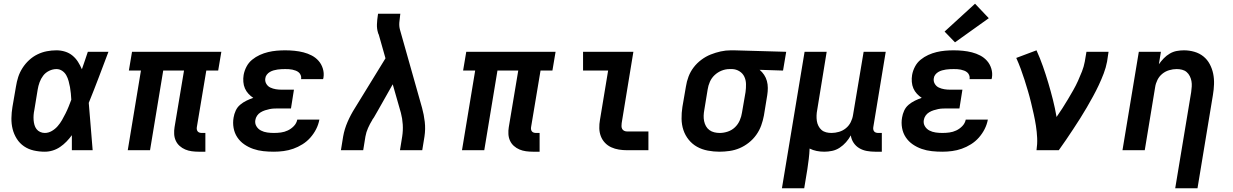

<svg xmlns="http://www.w3.org/2000/svg" viewBox="-20 -809 6640 1034"><path d="M221 8Q191 8 162 1.5Q133 -5 109.5 -21Q86 -37 70.5 -61.5Q55 -86 48 -114Q41 -142 41.5 -172.5Q42 -203 47 -233L66 -343Q70 -369 78 -394Q86 -419 101 -442.5Q116 -466 136.5 -485Q157 -504 181.5 -516Q206 -528 232 -533Q258 -538 284 -538Q308 -538 330.5 -531Q353 -524 370.5 -509.5Q388 -495 400 -476Q412 -457 421 -436Q429 -459 437 -482.5Q445 -506 453 -530H564Q538 -461 512 -392.5Q486 -324 458 -255Q464 -192 468.5 -128Q473 -64 479 0H367Q367 -20 367 -40.5Q367 -61 367 -81Q354 -63 338 -46.5Q322 -30 303.5 -17.5Q285 -5 264 1.5Q243 8 221 8ZM221 -93Q241 -93 259 -103.5Q277 -114 290.5 -129.5Q304 -145 314 -162.5Q324 -180 333 -198Q342 -216 349.5 -234.5Q357 -253 364 -272Q363 -289 361.5 -306Q360 -323 357 -339.5Q354 -356 349.5 -372.5Q345 -389 337 -403.5Q329 -418 315 -427.5Q301 -437 284 -437Q264 -437 244.5 -427.5Q225 -418 212.5 -401.5Q200 -385 193 -365.5Q186 -346 183 -327L165 -217Q162 -203 161 -189.5Q160 -176 161 -162.5Q162 -149 165.5 -136.5Q169 -124 176.5 -114Q184 -104 196 -98.5Q208 -93 221 -93Z M1050 8Q1031 8 1012.5 5.5Q994 3 977.5 -4Q961 -11 947.5 -23Q934 -35 926.5 -51.5Q919 -68 918 -87Q917 -106 920 -124L971 -429H859L788 0H668L739 -429H674L691 -530H1172L1155 -429H1091L1040 -124Q1039 -118 1040 -112Q1041 -106 1044.5 -101.5Q1048 -97 1054 -95Q1060 -93 1067 -93H1086V8Z M1455 8Q1426 8 1398 5Q1370 2 1344 -7Q1318 -16 1295.5 -31.5Q1273 -47 1258 -69.5Q1243 -92 1238 -120Q1233 -148 1238 -176Q1241 -195 1249.5 -213.5Q1258 -232 1273.5 -245Q1289 -258 1307.5 -267Q1326 -276 1344 -282Q1330 -291 1318 -304Q1306 -317 1299 -333Q1292 -349 1290.5 -368Q1289 -387 1292 -405Q1296 -428 1307.5 -450Q1319 -472 1338 -487.5Q1357 -503 1379 -513Q1401 -523 1424 -528.5Q1447 -534 1470 -536Q1493 -538 1516 -538Q1541 -538 1566 -535.5Q1591 -533 1614.5 -527Q1638 -521 1659 -510Q1680 -499 1695.5 -481.5Q1711 -464 1718.5 -440Q1726 -416 1722 -391Q1721 -389 1721 -387Q1721 -385 1720 -383H1601Q1601 -384 1601.5 -384.5Q1602 -385 1602 -386Q1603 -395 1599.5 -404Q1596 -413 1589 -419Q1582 -425 1573 -428.5Q1564 -432 1554.5 -434Q1545 -436 1535.5 -436.5Q1526 -437 1516 -437Q1506 -437 1495.5 -436.5Q1485 -436 1474.5 -434.5Q1464 -433 1453.5 -430Q1443 -427 1433.5 -421.5Q1424 -416 1417 -407Q1410 -398 1409 -388Q1406 -372 1414 -358Q1422 -344 1436 -337.5Q1450 -331 1465.5 -328.5Q1481 -326 1498 -326H1563L1547 -225H1481Q1469 -225 1456.5 -224.5Q1444 -224 1432 -221.5Q1420 -219 1407.5 -215Q1395 -211 1383.5 -204Q1372 -197 1364.5 -186Q1357 -175 1355 -162Q1352 -144 1361 -129Q1370 -114 1385.5 -106Q1401 -98 1419 -95.5Q1437 -93 1455 -93Q1474 -93 1493 -95.5Q1512 -98 1530 -106.5Q1548 -115 1562.5 -130Q1577 -145 1581 -165H1700Q1695 -138 1682.5 -113.5Q1670 -89 1651.5 -68Q1633 -47 1609 -32Q1585 -17 1559.5 -8Q1534 1 1507.5 4.5Q1481 8 1455 8Z M1816 0 1828 -74Q1835 -114 1852 -153Q1869 -192 1892 -228L2056 -495L2020 -622Q2019 -624 2018 -626.5Q2017 -629 2016 -631V-632Q2009 -654 2010 -678.5Q2011 -703 2015 -728L2016 -735H2136L2135 -728Q2132 -708 2130.5 -687.5Q2129 -667 2134 -649L2253 -228Q2263 -192 2267.5 -153Q2272 -114 2266 -74L2254 0H2134L2146 -74Q2151 -106 2149 -138.5Q2147 -171 2139 -201L2095 -355L2017 -217L1994 -177Q1992 -174 1989.5 -170.5Q1987 -167 1985 -164V-163Q1972 -142 1962 -119.5Q1952 -97 1948 -74L1936 0Z M2850 8Q2831 8 2812.5 5.5Q2794 3 2777.5 -4Q2761 -11 2747.5 -23Q2734 -35 2726.5 -51.5Q2719 -68 2718 -87Q2717 -106 2720 -124L2771 -429H2659L2588 0H2468L2539 -429H2474L2491 -530H2972L2955 -429H2891L2840 -124Q2839 -118 2840 -112Q2841 -106 2844.5 -101.5Q2848 -97 2854 -95Q2860 -93 2867 -93H2886V8Z M3357 0Q3335 0 3313 -3.5Q3291 -7 3271.5 -16Q3252 -25 3237.5 -40.5Q3223 -56 3215.5 -76Q3208 -96 3207.5 -118.5Q3207 -141 3211 -163L3255 -429H3120V-530H3391L3328 -146Q3327 -138 3327 -130Q3327 -122 3330.5 -115Q3334 -108 3341.5 -104.5Q3349 -101 3357 -101H3472V0Z M3854 8Q3823 8 3791.5 2Q3760 -4 3734 -18.5Q3708 -33 3689 -56.5Q3670 -80 3660.5 -108.5Q3651 -137 3650.5 -169Q3650 -201 3655 -233L3674 -343Q3678 -370 3688 -396.5Q3698 -423 3715.5 -446Q3733 -469 3757 -487Q3781 -505 3807.5 -515.5Q3834 -526 3861 -532Q3888 -538 3916 -538Q3920 -538 3924 -538Q3928 -538 3933 -538L4214 -530L4197 -429L4071 -433Q4085 -421 4095 -406Q4105 -391 4110 -373Q4115 -355 4115 -335.5Q4115 -316 4112 -297L4094 -187Q4089 -160 4079.5 -133.5Q4070 -107 4053 -83Q4036 -59 4012.5 -40.5Q3989 -22 3963 -11Q3937 0 3909 4Q3881 8 3854 8ZM3856 -93Q3878 -93 3900 -100.5Q3922 -108 3938.5 -124Q3955 -140 3964 -161Q3973 -182 3976 -203L3995 -313Q3998 -335 3997.5 -356.5Q3997 -378 3988.5 -396Q3980 -414 3962.5 -425Q3945 -436 3924 -437H3916Q3914 -437 3912.5 -437Q3911 -437 3909 -437Q3887 -437 3866 -428.5Q3845 -420 3828.5 -404.5Q3812 -389 3803 -368.5Q3794 -348 3791 -327L3773 -217Q3770 -201 3769.5 -186Q3769 -171 3772 -156.5Q3775 -142 3782 -129.5Q3789 -117 3800.5 -108.5Q3812 -100 3826.5 -96.5Q3841 -93 3856 -93Z M4191 205 4313 -530H4432L4381 -217Q4378 -202 4377.5 -187Q4377 -172 4379 -158Q4381 -144 4387.5 -131Q4394 -118 4404.5 -109Q4415 -100 4429 -96.5Q4443 -93 4458 -93Q4478 -93 4498.5 -99Q4519 -105 4535.5 -118.5Q4552 -132 4561.5 -151Q4571 -170 4574 -190L4631 -530H4750L4683 -124Q4682 -118 4683 -112Q4684 -106 4687.5 -101.5Q4691 -97 4697 -95Q4703 -93 4710 -93H4729V8H4693Q4670 8 4648 4Q4626 0 4607.5 -11Q4589 -22 4577 -40Q4565 -58 4562 -80Q4551 -60 4536 -43Q4521 -26 4502 -13.5Q4483 -1 4461.5 3.5Q4440 8 4419 8Q4398 8 4378 4Q4358 0 4340 -9Q4339 19 4335.5 47Q4332 75 4328 102L4311 205Z M5055 8Q5026 8 4998 5Q4970 2 4944 -7Q4918 -16 4895.5 -31.5Q4873 -47 4858 -69.5Q4843 -92 4838 -120Q4833 -148 4838 -176Q4841 -195 4849.5 -213.5Q4858 -232 4873.5 -245Q4889 -258 4907.5 -267Q4926 -276 4944 -282Q4930 -291 4918 -304Q4906 -317 4899 -333Q4892 -349 4890.5 -368Q4889 -387 4892 -405Q4896 -428 4907.5 -450Q4919 -472 4938 -487.5Q4957 -503 4979 -513Q5001 -523 5024 -528.5Q5047 -534 5070 -536Q5093 -538 5116 -538Q5141 -538 5166 -535.5Q5191 -533 5214.5 -527Q5238 -521 5259 -510Q5280 -499 5295.5 -481.5Q5311 -464 5318.5 -440Q5326 -416 5322 -391Q5321 -389 5321 -387Q5321 -385 5320 -383H5201Q5201 -384 5201.5 -384.5Q5202 -385 5202 -386Q5203 -395 5199.5 -404Q5196 -413 5189 -419Q5182 -425 5173 -428.5Q5164 -432 5154.5 -434Q5145 -436 5135.5 -436.5Q5126 -437 5116 -437Q5106 -437 5095.5 -436.5Q5085 -436 5074.5 -434.5Q5064 -433 5053.5 -430Q5043 -427 5033.5 -421.5Q5024 -416 5017 -407Q5010 -398 5009 -388Q5006 -372 5014 -358Q5022 -344 5036 -337.5Q5050 -331 5065.5 -328.5Q5081 -326 5098 -326H5163L5147 -225H5081Q5069 -225 5056.5 -224.5Q5044 -224 5032 -221.5Q5020 -219 5007.5 -215Q4995 -211 4983.5 -204Q4972 -197 4964.5 -186Q4957 -175 4955 -162Q4952 -144 4961 -129Q4970 -114 4985.5 -106Q5001 -98 5019 -95.5Q5037 -93 5055 -93Q5074 -93 5093 -95.5Q5112 -98 5130 -106.5Q5148 -115 5162.5 -130Q5177 -145 5181 -165H5300Q5295 -138 5282.5 -113.5Q5270 -89 5251.5 -68Q5233 -47 5209 -32Q5185 -17 5159.5 -8Q5134 1 5107.5 4.5Q5081 8 5055 8ZM5123 -581 5067 -639 5231 -789 5305 -711Z M5562 0Q5567 -33 5565.5 -66Q5564 -99 5559 -131Q5554 -163 5547 -194.5Q5540 -226 5532.5 -257Q5525 -288 5516 -318.5Q5507 -349 5497.5 -379Q5488 -409 5477 -438.5Q5466 -468 5453 -497L5562 -538Q5581 -496 5596.5 -452Q5612 -408 5625.5 -362.5Q5639 -317 5650.5 -271.5Q5662 -226 5670 -179Q5686 -202 5701.5 -226Q5717 -250 5731.5 -274.5Q5746 -299 5760 -323.5Q5774 -348 5785.5 -373.5Q5797 -399 5807 -424.5Q5817 -450 5822 -477L5831 -530H5950L5942 -477Q5936 -445 5924 -413.5Q5912 -382 5897.5 -351Q5883 -320 5866.5 -290Q5850 -260 5833 -230.5Q5816 -201 5797.5 -172Q5779 -143 5760 -114Q5741 -85 5721.5 -56.5Q5702 -28 5682 0Z M6309 205 6395 -313Q6397 -328 6398 -343Q6399 -358 6396.5 -372Q6394 -386 6387.5 -399Q6381 -412 6370.5 -421Q6360 -430 6346 -433.5Q6332 -437 6317 -437Q6297 -437 6276.5 -431Q6256 -425 6239.5 -411.5Q6223 -398 6213.5 -379Q6204 -360 6201 -340L6145 0H6025L6113 -530H6232L6221 -463Q6233 -480 6247.5 -495Q6262 -510 6280 -520.5Q6298 -531 6317.5 -534.5Q6337 -538 6356 -538Q6385 -538 6412.5 -530Q6440 -522 6461 -505Q6482 -488 6495 -463.5Q6508 -439 6513.5 -412Q6519 -385 6518 -355.5Q6517 -326 6512 -297L6429 205Z"/></svg>

Font: Iosevka Curly Extended Oblique
Style: Bold
Weight: 700
Width: 7
Italic angle: -9°
Monospace: yes
Designer: Belleve Invis
Foundry: Belleve Invis
Version: Version 11.1.0; ttfautohint (v1.8.3)